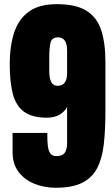

<svg xmlns="http://www.w3.org/2000/svg" viewBox="-20 -887 534 915"><path d="M245.6 7.8Q191.4 7.8 144.5 -11Q97.7 -29.8 68.8 -67.4Q40 -105 40 -160.6V-253.4H205.6V-235.8Q205.6 -214.4 207.8 -192.9Q210 -171.4 219 -157.2Q228 -143.1 248.5 -143.1Q277.3 -143.1 288.6 -158.9Q299.8 -174.8 299.8 -204.6V-377Q287.6 -354.5 263.2 -340.3Q238.8 -326.2 203.6 -326.2Q132.8 -326.2 94.2 -354.7Q55.7 -383.3 41 -439.9Q26.4 -496.6 26.4 -581.5Q26.4 -667.5 47.4 -731.7Q68.4 -795.9 117.4 -831.5Q166.5 -867.2 250.5 -867.2Q340.3 -867.2 390.6 -836.7Q440.9 -806.2 461.7 -744.9Q482.4 -683.6 482.4 -591.3V-358.9Q482.4 -269.5 474.9 -201.2Q467.3 -132.8 443.4 -86.4Q419.4 -40 372.1 -16.1Q324.7 7.8 245.6 7.8ZM254.4 -478Q299.8 -478 299.8 -539.1V-645.5Q299.8 -709 256.8 -709Q226.6 -709 220.7 -683.3Q214.8 -657.7 214.8 -617.7V-548.3Q214.8 -478 254.4 -478Z"/></svg>

Font: webenart
Style: Regular
Weight: 400
Designer: Vernon Adams
Foundry: Vernon Adams
Version: Version 2.116; ttfautohint (v1.8.3)